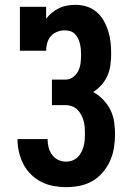

<svg xmlns="http://www.w3.org/2000/svg" viewBox="-20 -763 540 791"><path d="M252 8Q226 8 199.5 3Q173 -2 149.5 -14Q126 -26 107 -45Q88 -64 76 -87.5Q64 -111 58 -137.5Q52 -164 52 -190H176Q176 -173 180 -156.5Q184 -140 194 -126Q204 -112 219.5 -104.5Q235 -97 252 -97Q265 -97 277.5 -101.5Q290 -106 299.5 -115Q309 -124 315 -136Q321 -148 324.5 -160.5Q328 -173 329 -186Q330 -199 330 -212Q330 -226 329 -239Q328 -252 324.5 -265Q321 -278 314.5 -290Q308 -302 298.5 -311.5Q289 -321 276 -325.5Q263 -330 250 -330H194V-435H250Q267 -435 281 -445.5Q295 -456 302.5 -471Q310 -486 312 -503Q314 -520 314 -537Q314 -549 313 -560Q312 -571 309.5 -582Q307 -593 302 -603.5Q297 -614 289 -622.5Q281 -631 270 -634.5Q259 -638 247 -638Q231 -638 215.5 -632Q200 -626 189.5 -614Q179 -602 174.5 -586Q170 -570 170 -554H62V-735H170V-686Q181 -700 194.5 -711Q208 -722 223.5 -729.5Q239 -737 256.5 -740Q274 -743 291 -743Q315 -743 337.5 -736Q360 -729 378 -713.5Q396 -698 407.5 -677.5Q419 -657 426 -634.5Q433 -612 435.5 -589Q438 -566 438 -542Q438 -519 435 -496Q432 -473 423 -452Q414 -431 398.5 -413.5Q383 -396 364 -384Q386 -372 404.5 -353Q423 -334 434.5 -311Q446 -288 450 -262Q454 -236 454 -210Q454 -182 449.5 -154Q445 -126 433.5 -100.5Q422 -75 403.5 -53Q385 -31 360.5 -17Q336 -3 308 2.5Q280 8 252 8Z"/></svg>

Font: Iosevka Slab Extrabold
Style: Regular
Weight: 800
Monospace: yes
Designer: Belleve Invis
Foundry: Belleve Invis
Version: Version 11.1.1; ttfautohint (v1.8.3)